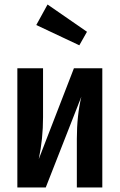

<svg xmlns="http://www.w3.org/2000/svg" viewBox="-20 -832 532 852"><path d="M434 0H321V-216Q321 -319 341 -403L183 0H57V-529H171V-312Q171 -215 152 -126L308 -529H434ZM191 -812 366 -691 332 -631 141 -721Z"/></svg>

Font: Fira Sans Extra Condensed Medium
Style: Regular
Weight: 500
Width: 1
Designer: Carrois Corporate & Edenspiekermann AG
Foundry: Carrois Corporate GbR & Edenspiekermann AG
Version: Version 4.203